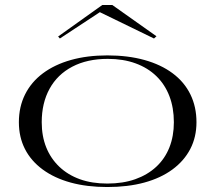

<svg xmlns="http://www.w3.org/2000/svg" viewBox="-20 -738 867 773"><path d="M412 -515Q495 -515 561.5 -496.5Q628 -478 675 -443Q722 -408 746.5 -358Q771 -308 771 -246Q771 -186 746 -138Q721 -90 674 -55.5Q627 -21 561 -3Q495 15 412 15Q330 15 264.5 -3Q199 -21 152 -55.5Q105 -90 80.5 -138Q56 -186 56 -246Q56 -308 81 -358Q106 -408 153 -443Q200 -478 265.5 -496.5Q331 -515 412 -515ZM414 -501Q331 -501 271 -469.5Q211 -438 179.5 -380.5Q148 -323 148 -246Q148 -190 166 -145Q184 -100 218.5 -67Q253 -34 301.5 -16.5Q350 1 412 1Q475 1 524.5 -16.5Q574 -34 609 -66.5Q644 -99 662 -144.5Q680 -190 680 -246Q680 -304 662 -351Q644 -398 609.5 -431.5Q575 -465 525.5 -483Q476 -501 414 -501ZM221 -583 214 -591 392 -718H432L610 -592L600 -583L382 -689Z"/></svg>

Font: Kalnia SemiExpanded Light
Style: Regular
Weight: 300
Width: 6
Designer: Frida Medrano
Foundry: Frida Medrano
Version: Version 1.105